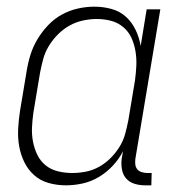

<svg xmlns="http://www.w3.org/2000/svg" viewBox="-20 -548 540 576"><path d="M178 8Q151 8 126 1Q101 -6 82.5 -22.5Q64 -39 53 -61.5Q42 -84 37.5 -109.5Q33 -135 34.5 -162Q36 -189 40 -215L60 -335Q64 -360 71.5 -384Q79 -408 92.5 -430.5Q106 -453 124.5 -472.5Q143 -492 166 -504.5Q189 -517 214 -522.5Q239 -528 263 -528Q290 -528 315 -521Q340 -514 358 -497.5Q376 -481 387 -458Q398 -435 402 -410L420 -520H461L386 -71Q385 -62 386 -54Q387 -46 392 -40Q397 -34 405.5 -31.5Q414 -29 422 -29H435L434 8H415Q399 8 384 3.5Q369 -1 359 -12Q349 -23 346 -39Q343 -55 345 -71L349 -94Q337 -71 318.5 -51Q300 -31 276.5 -17Q253 -3 227.5 2.5Q202 8 178 8ZM197 -29Q217 -29 237.5 -33Q258 -37 277 -47.5Q296 -58 311.5 -73.5Q327 -89 338.5 -107.5Q350 -126 355.5 -146.5Q361 -167 365 -187L385 -307Q388 -329 389 -351Q390 -373 386.5 -394Q383 -415 374.5 -434Q366 -453 350 -466.5Q334 -480 313.5 -485.5Q293 -491 270 -491Q250 -491 229 -486.5Q208 -482 189 -471.5Q170 -461 154 -445Q138 -429 126.5 -410Q115 -391 109.5 -370.5Q104 -350 100 -329L80 -209Q77 -187 76 -165.5Q75 -144 79 -123Q83 -102 92 -83.5Q101 -65 117 -52Q133 -39 154 -34Q175 -29 197 -29Z"/></svg>

Font: Iosevka Curly Extralight
Style: Italic
Weight: 200
Italic angle: -9°
Monospace: yes
Designer: Belleve Invis
Foundry: Belleve Invis
Version: Version 22.1.2; ttfautohint (v1.8.4)